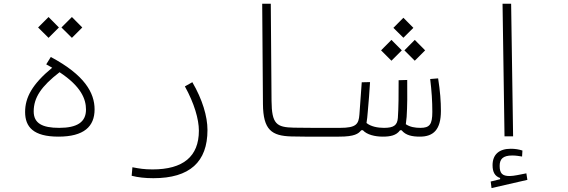

<svg xmlns="http://www.w3.org/2000/svg" viewBox="-20 -713 2970 1004"><path d="M285.6 1.5C418.9 1.5 474.6 -51.3 474.6 -141.1C474.6 -227.1 422.9 -320.8 245.6 -415L221.7 -376.5C232.9 -370.6 243.2 -364.7 252.9 -358.9C147.5 -272 111.3 -202.6 111.3 -127.4C111.3 -49.3 154.3 1.5 285.6 1.5ZM291.5 -335.4C404.8 -260.7 429.7 -194.3 429.7 -140.1C429.7 -73.7 382.3 -44.4 289.6 -44.4C200.7 -44.4 156.2 -68.4 156.2 -130.4C156.2 -202.6 195.8 -261.7 291.5 -335.4ZM356 -515.1 410.2 -569.3 356 -624 301.3 -569.3ZM233.9 -515.1 288.1 -569.3 233.9 -624 179.2 -569.3Z M782.2 218.8C972.2 218.8 1064.9 133.8 1064.9 -33.2C1064.9 -105 1038.1 -193.4 985.8 -283.2L946.8 -261.2C995.6 -173.3 1020 -89.4 1020 -29.8C1020 106 937 172.9 777.8 172.9C733.9 172.9 708.5 168.5 672.4 161.6L668.5 206.1C702.1 214.8 739.7 218.8 782.2 218.8Z M1752 1.5C1768.1 1.5 1774.9 -7.3 1774.9 -23.4C1774.9 -38.1 1766.6 -44.4 1757.8 -44.4C1736.3 -44.4 1716.3 -44.4 1696.8 -44.4C1625 -44.4 1567.9 -44.4 1516.1 -45.4C1426.3 -47.4 1400.9 -64 1399.9 -186L1396 -693.4H1351.1L1355 -168.9C1356 -32.7 1401.4 -2.4 1503.9 0.5C1558.6 2 1622.6 2 1687 1.5C1708.5 1.5 1730.5 1.5 1752 1.5Z M1753.4 1.5C1835 1.5 1854.5 -14.2 1868.7 -31.7L1877.4 -32.2C1898.4 -8.3 1941.9 1.5 1981.4 1.5C2020.5 1.5 2052.2 -4.4 2071.8 -31.7H2080.1C2102.1 -4.9 2135.7 1.5 2175.8 1.5C2246.1 1.5 2285.6 -34.7 2285.6 -132.8C2285.6 -183.6 2281.7 -235.4 2271 -303.2L2229.5 -299.8C2237.3 -235.8 2240.7 -184.1 2240.7 -127.9C2240.7 -62 2226.6 -44.4 2178.2 -44.4C2150.9 -44.4 2123.5 -48.8 2102.1 -63.5C2104 -76.2 2105.5 -89.8 2106.4 -101.6C2109.9 -152.3 2110.4 -231.4 2109.4 -294.9L2064.5 -293.5C2064.9 -225.6 2064 -145 2060.5 -96.7C2057.6 -57.6 2038.6 -44.4 1987.8 -44.4C1956.1 -44.4 1919.9 -50.8 1896.5 -69.8C1899.4 -85.9 1901.4 -106.4 1903.3 -130.4C1908.2 -183.6 1911.6 -228 1915 -283.7L1871.6 -282.7C1867.7 -224.1 1864.7 -182.6 1859.4 -113.8C1855.5 -64 1843.3 -44.4 1757.8 -44.4ZM2026.9 -395.5 2081.1 -449.7 2026.9 -504.4 1972.7 -449.7ZM2148.9 -395.5 2203.1 -449.7 2148.9 -504.4 2094.7 -449.7ZM2089.4 -515.6 2141.6 -567.4 2089.4 -620.1 2037.1 -567.4Z M2618.2 0H2663.1L2652.8 -693.4H2607.9ZM2550.3 270.5 2737.8 227.5 2732.4 193.4C2701.2 199.2 2668 207.5 2645 207.5C2606.9 207.5 2592.8 193.8 2592.8 154.3C2592.8 119.1 2609.9 100.1 2658.2 100.1C2679.2 100.1 2692.9 103 2710 105.5L2711.9 74.2C2692.4 67.9 2672.9 64.9 2650.9 64.9C2590.8 64.9 2555.7 94.2 2555.7 150.9C2555.7 187 2567.9 208.5 2595.2 217.8V224.1L2545.9 236.3Z"/></svg>

Font: Cascadia Mono PL ExtraLight
Style: Regular
Weight: 200
Monospace: yes
Designer: Aaron Bell
Foundry: Saja Typeworks
Version: Version 2404.023